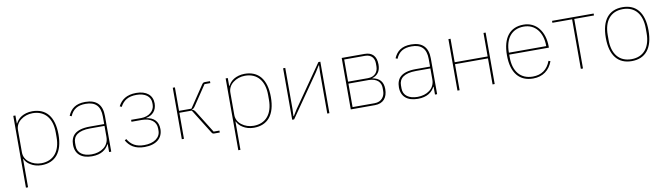

<svg xmlns="http://www.w3.org/2000/svg" viewBox="-37 -1088 6440 1859"><g transform="rotate(-10 3183.0 -159.0)"><path d="M105 -506H126V-428H129C140 -449 158 -473 186 -490C213 -506 249 -518 293 -518C426 -518 505 -430 505 -253C505 -76 426 12 293 12C249 12 213 0 186 -17C158 -33 140 -55 129 -78H126V200H105ZM293 -7C414 -7 482 -92 482 -229V-277C482 -414 414 -499 293 -499C249 -499 208 -485 177 -461C145 -437 126 -403 126 -363V-143C126 -103 145 -69 177 -45C208 -21 249 -7 293 -7Z M814 -518C719 -518 671 -477 643 -412L661 -404C689 -471 738 -499 814 -499C909 -499 958 -453 958 -349V-275H816C744 -275 696 -259 667 -234C638 -209 626 -171 626 -130C626 -38 685 12 789 12C882 12 930 -29 955 -77H958V0H979V-352C979 -460 925 -518 814 -518ZM958 -148C958 -101 938 -66 907 -43C876 -19 834 -7 789 -7C706 -7 649 -44 649 -115V-145C649 -212 698 -257 817 -257H958V-148Z M1306 12C1211 12 1160 -27 1127 -84L1143 -95C1178 -36 1227 -7 1306 -7C1353 -7 1393 -18 1421 -38C1449 -58 1465 -86 1465 -121V-142C1465 -211 1410 -251 1323 -251H1222V-270H1322C1359 -270 1393 -282 1416 -302C1439 -321 1453 -348 1453 -377V-395C1453 -459 1399 -499 1315 -499C1231 -499 1186 -468 1154 -409L1136 -418C1167 -478 1220 -518 1315 -518C1415 -518 1474 -468 1474 -388C1474 -317 1431 -274 1370 -263V-260C1441 -251 1486 -210 1486 -133C1486 -44 1421 12 1306 12Z M1673 -506H1694V-275H1816L1959 -488C1968 -501 1974 -506 1989 -506H2039V-487H1982L1857 -301C1842 -278 1835 -270 1820 -267V-264C1835 -260 1844 -253 1860 -226L1989 -19H2046V0H1992C1980 0 1974 -3 1967 -14L1816 -256H1694V0H1673Z M2193 -506H2214V-428H2217C2228 -449 2246 -473 2274 -490C2301 -506 2337 -518 2381 -518C2514 -518 2593 -430 2593 -253C2593 -76 2514 12 2381 12C2337 12 2301 0 2274 -17C2246 -33 2228 -55 2217 -78H2214V200H2193ZM2381 -7C2502 -7 2570 -92 2570 -229V-277C2570 -414 2502 -499 2381 -499C2337 -499 2296 -485 2265 -461C2233 -437 2214 -403 2214 -363V-143C2214 -103 2233 -69 2265 -45C2296 -21 2337 -7 2381 -7Z M2758 -506H2779V-101L2776 -32H2780L2818 -93L3105 -506H3124V0H3103V-405L3106 -474H3102L3064 -413L2777 0H2758Z M3334 -506H3560C3632 -506 3674 -465 3674 -382C3674 -314 3643 -278 3592 -262V-260C3662 -248 3697 -207 3697 -137C3697 -53 3655 0 3571 0H3334ZM3571 -19C3607 -19 3632 -31 3649 -51C3666 -70 3674 -95 3674 -122V-152C3674 -177 3665 -202 3646 -220C3626 -238 3596 -250 3555 -250H3355V-19ZM3550 -269C3619 -269 3651 -315 3651 -367V-397C3651 -446 3623 -487 3560 -487H3355V-269Z M4018 -518C3923 -518 3875 -477 3847 -412L3865 -404C3893 -471 3942 -499 4018 -499C4113 -499 4162 -453 4162 -349V-275H4020C3948 -275 3900 -259 3871 -234C3842 -209 3830 -171 3830 -130C3830 -38 3889 12 3993 12C4086 12 4134 -29 4159 -77H4162V0H4183V-352C4183 -460 4129 -518 4018 -518ZM4162 -148C4162 -101 4142 -66 4111 -43C4080 -19 4038 -7 3993 -7C3910 -7 3853 -44 3853 -115V-145C3853 -212 3902 -257 4021 -257H4162V-148Z M4383 -506H4404V-275H4728V-506H4749V0H4728V-256H4404V0H4383Z M5126 12C4993 12 4914 -77 4914 -253C4914 -428 4991 -518 5122 -518C5183 -518 5234 -494 5270 -450C5306 -406 5327 -343 5327 -266V-256H4937V-229C4937 -92 5005 -7 5126 -7C5211 -7 5270 -48 5301 -131L5319 -124C5288 -40 5223 12 5126 12ZM5122 -499C5003 -499 4937 -414 4937 -277V-275H5304V-279C5304 -346 5286 -400 5254 -439C5222 -478 5177 -499 5122 -499Z M5596 -487H5402V-506H5811V-487H5617V0H5596Z M6096 12C5963 12 5886 -77 5886 -253C5886 -429 5963 -518 6096 -518C6229 -518 6306 -429 6306 -253C6306 -77 6229 12 6096 12ZM6096 -7C6217 -7 6283 -92 6283 -229V-277C6283 -414 6217 -499 6096 -499C5975 -499 5909 -414 5909 -277V-229C5909 -92 5975 -7 6096 -7Z"/></g></svg>

Font: Plexus Sans Thin
Style: Regular
Weight: 250
Version: Version 2.001;PS 002.001;hotconv 1.0.70;makeotf.lib2.5.58329